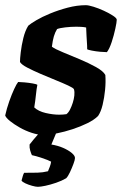

<svg xmlns="http://www.w3.org/2000/svg" viewBox="-30 -520 470 740"><path d="M137 0Q117 0 92.5 -8Q68 -16 46 -28.5Q24 -41 8.5 -53.5Q-7 -66 -10 -75Q-4 -102 5.5 -129Q15 -156 24.5 -176.5Q34 -197 40 -204Q48 -204 64.5 -202.5Q81 -201 95.5 -198.5Q110 -196 114 -193Q111 -179 108.5 -154.5Q106 -130 102 -106Q118 -91 146 -84.5Q174 -78 198 -78Q205 -78 212.5 -78.5Q220 -79 226 -80Q234 -86 240 -98Q246 -110 250.5 -124Q255 -138 256.5 -152Q258 -166 255 -176Q253 -181 232.5 -190.5Q212 -200 183.5 -211.5Q155 -223 126 -235.5Q97 -248 75 -259.5Q53 -271 47 -281Q47 -293 50 -319Q53 -345 60 -373.5Q67 -402 79 -421Q88 -429 110 -442Q132 -455 163.5 -468Q195 -481 231 -490.5Q267 -500 301 -500Q311 -500 330.5 -494Q350 -488 370.5 -478.5Q391 -469 405.5 -459.5Q420 -450 420 -444Q420 -435 414.5 -409.5Q409 -384 400.5 -358Q392 -332 382 -319Q372 -319 355.5 -320.5Q339 -322 324 -325Q309 -328 306 -330Q306 -345 305 -356.5Q304 -368 303.5 -381Q303 -394 302 -414Q293 -416 282.5 -416.5Q272 -417 264 -417Q243 -417 221.5 -414.5Q200 -412 190 -408Q182 -395 177.5 -379.5Q173 -364 170 -340Q182 -331 212.5 -318.5Q243 -306 277.5 -291.5Q312 -277 340 -261.5Q368 -246 376 -231Q378 -204 375 -173.5Q372 -143 365.5 -116Q359 -89 348 -73Q333 -58 306.5 -45Q280 -32 249.5 -22Q219 -12 189 -6Q159 0 137 0ZM116 200Q108 200 93.5 196Q79 192 67.5 186.5Q56 181 53 176Q56 165 58 158Q60 151 63 146Q94 146 114.5 145.5Q135 145 155 140Q158 133 162 122.5Q166 112 167 103Q156 97 132 89Q108 81 93 78Q90 72 86.5 60.5Q83 49 84 37Q97 20 116.5 -2Q136 -24 147 -37H199L168 37Q193 41 213.5 50Q234 59 246.5 69.5Q259 80 259 89Q259 96 253 112Q247 128 239.5 144Q232 160 225 167Q208 177 186 184.5Q164 192 145 196Q126 200 116 200Z"/></svg>

Font: Texturina 12pt ExtraBold
Style: Italic
Weight: 800
Italic angle: -11°
Designer: Guillermo Torres Carreño
Foundry: Omnibus-Type
Version: Version 1.002